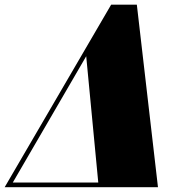

<svg xmlns="http://www.w3.org/2000/svg" viewBox="-38 -784 772 804"><path d="M535 -764.5 623.5 0H-18.5L427.5 -764.5ZM323 -548.5 15.5 -19.5H373.5Z"/></svg>

Font: Bodoni* 11pt Fatface
Style: Italic
Weight: 900
Italic angle: -13°
Version: Version 2.3